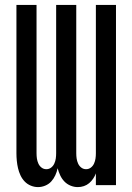

<svg xmlns="http://www.w3.org/2000/svg" viewBox="-20 -755 540 783"><path d="M135 8Q120 8 105.5 2Q91 -4 80.5 -15Q70 -26 63.5 -40Q57 -54 53.5 -69Q50 -84 48.5 -99.5Q47 -115 47 -130V-735H129V-130Q129 -119 130.5 -108.5Q132 -98 136.5 -88Q141 -78 149.5 -71.5Q158 -65 169 -65Q180 -65 188.5 -71.5Q197 -78 201.5 -88Q206 -98 207.5 -108.5Q209 -119 209 -130V-735H291V-130Q291 -119 292.5 -108.5Q294 -98 298.5 -88Q303 -78 311.5 -71.5Q320 -65 331 -65Q342 -65 350.5 -71.5Q359 -78 363.5 -88Q368 -98 369.5 -108.5Q371 -119 371 -130V-735H453V0H371V-48Q367 -37 360 -26.5Q353 -16 343.5 -8Q334 0 322 4Q310 8 297 8Q282 8 267.5 2Q253 -4 242.5 -15Q232 -26 225.5 -40Q219 -54 215 -69Q212 -54 205.5 -40Q199 -26 189 -15Q179 -4 164.5 2Q150 8 135 8Z"/></svg>

Font: Iosevka Term Curly Medium
Style: Regular
Weight: 500
Designer: Belleve Invis
Foundry: Belleve Invis
Version: Version 32.3.0